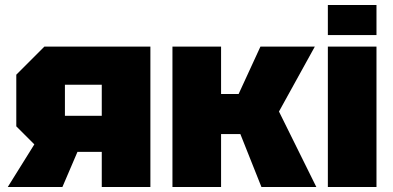

<svg xmlns="http://www.w3.org/2000/svg" viewBox="-20 -746 1566 766"><path d="M239 -284H386V-408H239ZM45 -242V-448L157 -560H580V0H386V-140H289L229 0H11L117 -170Z M668 0V-560H862V-371H932L1019 -560H1236L1093 -301L1242 0H1023L939 -211H862V0Z M1288 0V-560H1482V0ZM1288 -606V-726H1482V-606Z"/></svg>

Font: Tektur ExtraBold
Style: Regular
Weight: 800
Designer: Adam Jagosz
Foundry: Adam Jagosz
Version: Version 1.005;gftools[0.9.30]